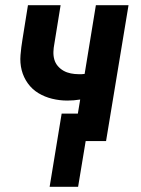

<svg xmlns="http://www.w3.org/2000/svg" viewBox="-20 -540 540 735"><path d="M170 175 216 -105H278L287 -159Q275 -157 262.5 -156Q250 -155 238 -155Q208 -155 179.5 -162Q151 -169 127 -183.5Q103 -198 86.5 -221Q70 -244 63 -271.5Q56 -299 58.5 -329Q61 -359 66 -389L87 -520H212L188 -372Q185 -357 184.5 -341.5Q184 -326 188 -312Q192 -298 201.5 -287Q211 -276 223.5 -269Q236 -262 251 -259Q266 -256 281 -256Q287 -256 292.5 -256Q298 -256 304 -257L347 -520H472L386 0H308L279 175Z"/></svg>

Font: Iosevka SS04 Extrabold Oblique
Style: Regular
Weight: 800
Italic angle: -9°
Monospace: yes
Designer: Belleve Invis
Foundry: Belleve Invis
Version: Version 19.0.0; ttfautohint (v1.8.4)